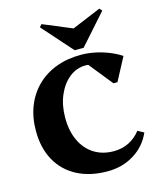

<svg xmlns="http://www.w3.org/2000/svg" viewBox="-137 -1046 974 1160"><g transform="rotate(-15 350.0 -465.5)"><path d="M391.6 16Q282.2 16 201.7 -26.1Q121.2 -68.2 77.9 -146.3Q34.6 -224.4 34.6 -330.6Q34.6 -415.8 61.6 -484.6Q88.6 -553.4 139 -603.2Q189.4 -653 259.3 -679.5Q329.2 -706 415.2 -706Q457.6 -706 500.7 -697.4Q543.8 -688.8 585.5 -672.5Q627.2 -656.2 663 -632.8L586.6 -488.8H561.8L420 -664.8H544.8V-567.4Q507 -637 427.2 -637Q370 -637 324.5 -600.7Q279 -564.4 252.5 -502.3Q226 -440.2 226 -362Q226 -279.8 254.7 -218.9Q283.4 -158 335.8 -124.9Q388.2 -91.8 458.8 -91.8Q510 -91.8 552.7 -112.8Q595.4 -133.8 626.8 -174.2L665 -153.4Q631 -75 557.8 -29.5Q484.6 16 391.6 16ZM234.2 -946.6 421 -868.8H409L595.8 -946.6L610.2 -930.6L443 -742.4H387L219.8 -930.6Z"/></g></svg>

Font: Platypi Light
Style: Regular
Weight: 300
Designer: David Sargent
Foundry: Bolt Cutter Type
Version: Version 1.200